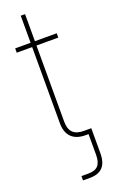

<svg xmlns="http://www.w3.org/2000/svg" viewBox="-166 -695 561 937"><g transform="rotate(-20 115.0 -226.5)"><path d="M80.1 -656.2V-515.6H0V-493.2H80.1V-97.7C80.1 -34.2 114.3 0 177.7 0H193.4V106.4C193.4 159.7 172.9 180.7 126 180.7H90.8V203.1H126C186 203.1 215.8 172.9 215.8 106.4V-22.5H177.7C126.5 -22.5 102.5 -46.4 102.5 -97.7V-493.2H215.8V-515.6H102.5V-656.2Z"/></g></svg>

Font: Raveo Display Display Thin
Style: Regular
Weight: 100
Designer: Jakub Foglar, Rasmus Andersson (Inter)
Foundry: Jakubfoglar.com
Version: Version 1.100;Glyphs 3.2.3 (3260)